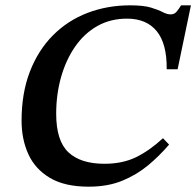

<svg xmlns="http://www.w3.org/2000/svg" viewBox="-20 -689 737 721"><path d="M313 12Q223 12 167.5 -21Q112 -54 86.5 -110Q61 -166 61 -236Q61 -339 92 -419.5Q123 -500 178.5 -556Q234 -612 308.5 -640.5Q383 -669 469 -669Q519 -669 547 -660.5Q575 -652 591 -643.5Q607 -635 621 -635Q635 -635 643.5 -645.5Q652 -656 660 -669H697L647 -429H606Q607 -525 568.5 -572Q530 -619 457 -619Q395 -619 346 -591.5Q297 -564 262.5 -514.5Q228 -465 209.5 -400Q191 -335 191 -262Q191 -160 237 -117Q283 -74 372 -74Q440 -74 490.5 -98.5Q541 -123 592 -170L615 -146Q579 -104 536.5 -68.5Q494 -33 439.5 -10.5Q385 12 313 12Z"/></svg>

Font: STIX Two Text SemiBold
Style: Italic
Weight: 600
Italic angle: -12°
Designer: Ross Mills, John Hudson & Paul Hanslow, Tiro Typeworks Ltd; with prior portions MicroPress Inc. and Coen Hoffman, Elsevi
Foundry: Tiro Typeworks Ltd
Version: Version 2.13 b171